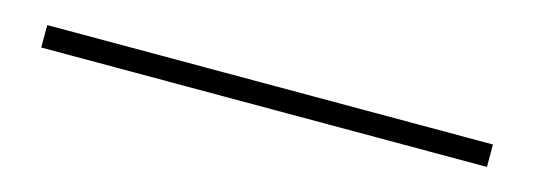

<svg xmlns="http://www.w3.org/2000/svg" viewBox="-17 -69 690 248"><g transform="rotate(15 328.0 55.0)"><path d="M30 70V40H626V70Z"/></g></svg>

Font: Big Shoulders Inline Display Thin Black
Style: Regular
Weight: 900
Version: Version 2.002